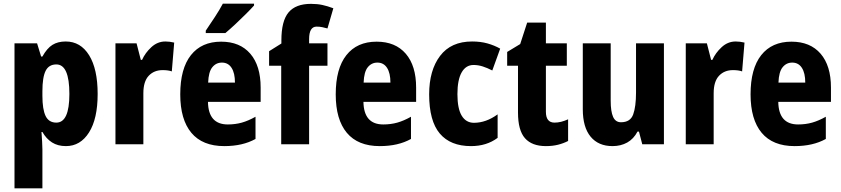

<svg xmlns="http://www.w3.org/2000/svg" viewBox="-20 -786 4581 1046"><path d="M338 -560Q419 -560 465.5 -485Q512 -410 512 -274Q512 -139 465 -64.5Q418 10 339 10Q295 10 263.5 -10Q232 -30 211 -67H206Q208 -38 209.5 -14Q211 10 211 28V240H59V-550H182L204 -478H211Q236 -523 265.5 -541.5Q295 -560 338 -560ZM287 -435Q246 -435 228.5 -400Q211 -365 211 -289V-264Q211 -190 228.5 -154Q246 -118 287 -118Q358 -118 358 -274Q358 -435 287 -435Z M881 -560Q904 -560 929 -554L916 -397Q897 -404 866 -404Q819 -404 790 -373Q761 -342 761 -278V0H609V-550H724L747 -460H754Q771 -498 804.5 -529Q838 -560 881 -560Z M1185 -559Q1287 -559 1343.5 -493.5Q1400 -428 1400 -309V-231H1113Q1115 -108 1221 -108Q1262 -108 1297.5 -118Q1333 -128 1372 -150V-29Q1302 10 1202 10Q1083 10 1022.5 -62.5Q962 -135 962 -272Q962 -412 1020 -485.5Q1078 -559 1185 -559ZM1189 -445Q1157 -445 1136.5 -419.5Q1116 -394 1114 -336H1260Q1260 -388 1241.5 -416.5Q1223 -445 1189 -445ZM1364 -756Q1348 -738 1320.5 -710.5Q1293 -683 1263 -655Q1233 -627 1208 -606H1101V-619Q1126 -656 1151 -694Q1176 -732 1194 -766H1364Z M1764 -428H1664V0H1512V-428H1446V-507L1513 -549V-566Q1513 -672 1552 -718.5Q1591 -765 1674 -765Q1708 -765 1736 -759Q1764 -753 1796 -741L1764 -631Q1750 -635 1735.5 -638Q1721 -641 1705 -641Q1664 -641 1664 -573V-550H1764Z M2032 -559Q2134 -559 2190.5 -493.5Q2247 -428 2247 -309V-231H1960Q1962 -108 2068 -108Q2109 -108 2144.5 -118Q2180 -128 2219 -150V-29Q2149 10 2049 10Q1930 10 1869.5 -62.5Q1809 -135 1809 -272Q1809 -412 1867 -485.5Q1925 -559 2032 -559ZM2036 -445Q2004 -445 1983.5 -419.5Q1963 -394 1961 -336H2107Q2107 -388 2088.5 -416.5Q2070 -445 2036 -445Z M2546 10Q2434 10 2376 -58.5Q2318 -127 2318 -272Q2318 -403 2377.5 -481.5Q2437 -560 2552 -560Q2598 -560 2635.5 -549.5Q2673 -539 2705 -521L2662 -402Q2635 -416 2610 -424Q2585 -432 2560 -432Q2518 -432 2495 -391.5Q2472 -351 2472 -273Q2472 -194 2495.5 -155.5Q2519 -117 2562 -117Q2628 -117 2691 -163V-35Q2631 10 2546 10Z M3001 -118Q3019 -118 3037 -122.5Q3055 -127 3075 -136V-18Q3050 -5 3020 2.5Q2990 10 2954 10Q2878 10 2840 -33Q2802 -76 2802 -173V-428H2743V-503L2814 -546L2852 -663H2954V-550H3068V-428H2954V-177Q2954 -118 3001 -118Z M3597 -550V0H3479L3461 -69H3453Q3432 -29 3397 -9.5Q3362 10 3317 10Q3240 10 3197.5 -41.5Q3155 -93 3155 -191V-550H3307V-237Q3307 -179 3320 -149.5Q3333 -120 3363 -120Q3414 -120 3429.5 -162.5Q3445 -205 3445 -282V-550Z M3988 -560Q4011 -560 4036 -554L4023 -397Q4004 -404 3973 -404Q3926 -404 3897 -373Q3868 -342 3868 -278V0H3716V-550H3831L3854 -460H3861Q3878 -498 3911.5 -529Q3945 -560 3988 -560Z M4292 -559Q4394 -559 4450.5 -493.5Q4507 -428 4507 -309V-231H4220Q4222 -108 4328 -108Q4369 -108 4404.5 -118Q4440 -128 4479 -150V-29Q4409 10 4309 10Q4190 10 4129.5 -62.5Q4069 -135 4069 -272Q4069 -412 4127 -485.5Q4185 -559 4292 -559ZM4296 -445Q4264 -445 4243.5 -419.5Q4223 -394 4221 -336H4367Q4367 -388 4348.5 -416.5Q4330 -445 4296 -445Z"/></svg>

Font: Noto Sans Arabic Cond ExtBd
Style: Regular
Weight: 800
Width: 3
Designer: Monotype Design Team, Nadine Chahine, Nizar Qandah and Khaled Hosny
Foundry: Monotype Imaging Inc.
Version: Version 2.012; ttfautohint (v1.8.4.7-5d5b)